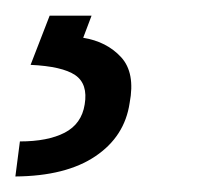

<svg xmlns="http://www.w3.org/2000/svg" viewBox="-26 -23 261 246"><path d="M37.6 -2.9H91.3L80.6 25.4Q110.8 30.3 129.2 50.3Q147.5 70.3 140.1 108.9Q133.8 151.9 96.2 177.2Q58.6 202.6 -6.3 203.1L-0.5 158.2Q35.2 158.2 56.9 147Q78.6 135.7 82.5 110.8Q86.9 84.5 70.3 73.2Q53.7 62 13.2 60.1Z"/></svg>

Font: Inter Tight Light
Style: Italic
Weight: 300
Italic angle: -9.39999°
Designer: Rasmus Andersson
Foundry: rsms
Version: Version 3.004